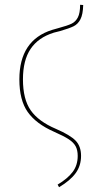

<svg xmlns="http://www.w3.org/2000/svg" viewBox="-20 -589 394 803"><path d="M221 183Q263 158 284 130Q305 102 305 63Q305 39 296.5 23Q288 7 267.5 -6.5Q247 -20 206 -38Q131 -71 96 -120.5Q61 -170 61 -257Q61 -421 198 -464L226 -472Q263 -482 279.5 -490Q296 -498 305.5 -516Q315 -534 315 -569L328 -568Q327 -529 316.5 -508.5Q306 -488 287.5 -479Q269 -470 231 -459Q199 -451 204 -452Q140 -432 108 -384.5Q76 -337 76 -257Q76 -174 108.5 -127.5Q141 -81 214 -50Q274 -24 296.5 -0.5Q319 23 319 63Q319 104 296.5 135Q274 166 227 194Z"/></svg>

Font: Fira Sans Compressed Hair
Style: Regular
Weight: 100
Width: 1
Designer: bBox Type GmbH & Carrois Corporate GbR & Edenspiekermann AG
Foundry: bBox Type GmbH & Carrois Corporate GbR & Edenspiekermann AG
Version: Version 4.301